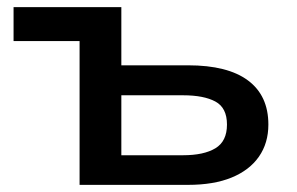

<svg xmlns="http://www.w3.org/2000/svg" viewBox="-20 -518 832 538"><path d="M203 0V-403H18V-498H320V-335H507Q618 -335 675 -292.5Q732 -250 732 -169Q732 -117 705.5 -79Q679 -41 629 -20.5Q579 0 507 0ZM320 -83H493Q551 -83 583.5 -102.5Q616 -122 616 -169Q616 -216 583.5 -233.5Q551 -251 493 -251H320Z"/></svg>

Font: Nunito Sans 7pt SemiExpanded SemiBold
Style: Regular
Weight: 600
Width: 6
Designer: Vernon Adams
Foundry: Vernon Adams
Version: Version 3.101;gftools[0.9.27]